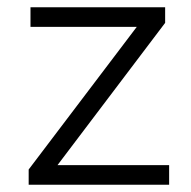

<svg xmlns="http://www.w3.org/2000/svg" viewBox="-20 -509 526 529"><path d="M59 0V-42L372 -455L375 -435H64V-489H435V-446L121 -31L118 -54H446V0Z"/></svg>

Font: Nunito Sans 10pt Light
Style: Regular
Weight: 300
Designer: Vernon Adams
Foundry: Vernon Adams
Version: Version 3.101;gftools[0.9.27]